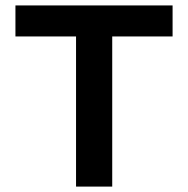

<svg xmlns="http://www.w3.org/2000/svg" viewBox="-20 -690 695 710"><path d="M618.2 -669.9V-555.2H395V0H261.2V-555.2H37.1V-669.9Z"/></svg>

Font: LT Wave Text Bold
Style: Regular
Weight: 700
Designer: Daniel Lyons
Version: Version 2.5 (Glyphs App)